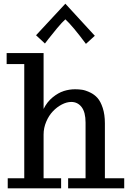

<svg xmlns="http://www.w3.org/2000/svg" viewBox="-20 -1023 702 1043"><path d="M16.1 0ZM549.8 -353V-54.7H654.8V0H350.1V-54.7H444.8V-356.9Q444.8 -413.6 423.3 -441.4Q401.9 -469.2 367.2 -469.2Q342.3 -469.2 315.7 -455.3Q289.1 -441.4 267.1 -418.2Q245.1 -395 231 -361.6Q216.8 -328.1 216.8 -292V-54.7H312V0H22V-54.7H111.8V-674.8H16.1V-734.9H216.8V-431.2Q235.4 -469.2 265.9 -494.1Q296.4 -519 326.7 -528.6Q356.9 -538.1 388.2 -538.1Q408.7 -538.1 427 -535.2Q445.3 -532.2 469 -521Q492.7 -509.8 509.5 -491Q526.4 -472.2 538.1 -436.5Q549.8 -400.9 549.8 -353ZM335 -918Q317.9 -902.8 290.3 -869.9Q262.7 -836.9 243.2 -811.5L224.1 -786.6L175.8 -831.5L335 -1002.9L495.1 -828.6L446.8 -784.7Q373 -883.8 335 -918Z"/></svg>

Font: Trocchi
Style: Regular
Weight: 400
Designer: vernon adams
Version: Version 1.0; ttfautohint (v0.8) -l 6 -r 50 -G 100